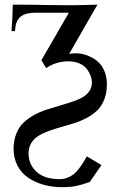

<svg xmlns="http://www.w3.org/2000/svg" viewBox="-20 -508 498 814"><path d="M410.2 191.9 360.8 263.2Q329.1 274.9 303.5 280.3Q277.8 285.6 242.2 285.6Q202.1 285.6 166 275.6Q129.9 265.6 100.8 246.3Q71.8 227.1 54.7 195.3Q37.6 163.6 37.6 123.5Q37.6 87.4 49.1 58.8Q60.5 30.3 79.6 12.2Q98.6 -5.9 123.5 -19.8Q148.4 -33.7 176 -42.7Q203.6 -51.8 231.2 -59.6Q258.8 -67.4 283.7 -75.7Q308.6 -84 327.6 -94.2Q346.7 -104.5 358.2 -120.6Q369.6 -136.7 369.6 -158.2Q369.6 -171.9 364.3 -186.5Q358.9 -201.2 348.1 -215.6Q337.4 -230 316.9 -239Q296.4 -248 270 -248Q217.3 -248 175.8 -219.2L155.3 -252.4L272 -454.1H128.9Q88.9 -454.1 68.6 -438.2Q48.3 -422.4 44.9 -389.6L43.5 -376H28.8Q33.2 -430.7 34.2 -488.3Q135.7 -488.3 168.9 -486.8Q212.9 -485.8 272.5 -485.8Q321.3 -485.8 393.1 -488.3L273.4 -279.8Q288.1 -282.2 301.8 -282.2Q315.9 -282.2 331.5 -278.8Q347.2 -275.4 365.7 -266.1Q384.3 -256.8 398.9 -242.9Q413.6 -229 423.3 -205.1Q433.1 -181.2 433.1 -150.9Q433.1 -113.8 421.6 -85.2Q410.2 -56.6 391.1 -38.8Q372.1 -21 347.2 -7.8Q322.3 5.4 294.7 14.2Q267.1 22.9 239.5 30.5Q211.9 38.1 187 47.1Q162.1 56.2 143.1 67.9Q124 79.6 112.5 98.6Q101.1 117.7 101.1 143.1Q101.1 188.5 134.5 220Q168 251.5 233.4 251.5Q250.5 251.5 265.4 245.6Q280.3 239.7 290.8 231.9Q301.3 224.1 312.7 209.5Q324.2 194.8 330.8 184.1Q337.4 173.3 348.1 154.8Z"/></svg>

Font: Flanker
Style: Regular
Weight: 400
Designer: Flanker
Foundry: Flanker
Version: Version 2.027